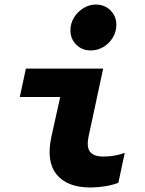

<svg xmlns="http://www.w3.org/2000/svg" viewBox="-20 -818 640 845"><path d="M379 -596Q341 -596 315.5 -621.5Q290 -647 290 -684Q290 -715 305.5 -740.5Q321 -766 347 -782Q373 -798 402 -798Q440 -798 466 -772.5Q492 -747 492 -709Q492 -678 476.5 -652.5Q461 -627 435.5 -611.5Q410 -596 379 -596ZM377 7Q275 7 228.5 -51Q182 -109 207 -220L245 -391H67L94 -516H434L370 -218Q360 -169 377 -149Q394 -129 434 -129Q457 -129 480 -132.5Q503 -136 529 -145L501 -14Q482 -5 446 1Q410 7 377 7Z"/></svg>

Font: Red Hat Mono
Style: Bold Italic
Weight: 700
Italic angle: -12°
Monospace: yes
Designer: Pentagram, MCKL
Foundry: Pentagram, MCKL
Version: Version 1.023; ttfautohint (v1.8.3)